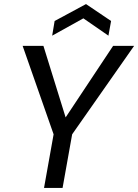

<svg xmlns="http://www.w3.org/2000/svg" viewBox="-20 -922 678 942"><path d="M91 -697H193L302 -346L535 -697H638L334 -263L287 0H196L243 -263ZM512 -747 389 -832 236 -747 248 -819 402 -902 525 -819Z"/></svg>

Font: SVN-Poppins
Style: Italic
Weight: 400
Italic angle: -10°
Designer: Ninad Kale (Devanagari), Jonny Pinhorn (Latin)
Foundry: Indian Type Foundry
Version: Version 3.002 2017; ttfautohint (v1.8.3)